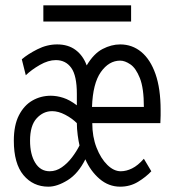

<svg xmlns="http://www.w3.org/2000/svg" viewBox="-20 -690 656 722"><path d="M162 12Q104.5 12 68.2 -31.5Q32 -75 32 -161Q32 -219 51.2 -256.5Q70.5 -294 102 -312Q133.5 -330 171 -330Q193.5 -330 217.8 -322.2Q242 -314.5 269 -294V-337Q269 -405.5 248 -434.8Q227 -464 190 -464Q161.5 -464 129.8 -445.8Q98 -427.5 77 -407L62 -467Q84.5 -486.5 120.8 -504.8Q157 -523 195 -523Q236.5 -523 264.5 -502Q292.5 -481 306 -444Q332.5 -488.5 365.8 -505.8Q399 -523 432 -523Q477 -523 511.2 -494.8Q545.5 -466.5 564.8 -411.5Q584 -356.5 584 -276Q584 -268 584 -255.8Q584 -243.5 583 -227H327Q327 -176 343 -135Q359 -94 383.5 -70Q408 -46 434 -46Q455 -46 476.8 -56.8Q498.5 -67.5 521 -93L549 -46Q529 -24.5 499 -6.2Q469 12 432 12Q388.5 12 354.2 -17.5Q320 -47 301 -91Q274 -37 234.5 -12.5Q195 12 162 12ZM167 -46Q191 -46 212.5 -61Q234 -76 251 -98.5Q268 -121 279 -143Q275.5 -157.5 272.2 -181.8Q269 -206 269 -227Q251 -245 225.2 -258.5Q199.5 -272 176 -272Q142.5 -272 117.8 -245Q93 -218 93 -161Q93 -109.5 112.5 -77.8Q132 -46 167 -46ZM326 -288H521Q521 -358.5 506 -396.2Q491 -434 470.2 -448Q449.5 -462 432 -462Q389.5 -462 359.2 -419Q329 -376 326 -288ZM143 -609V-670H473V-609Z"/></svg>

Font: Overpass Mono Light Light
Style: Regular
Weight: 300
Monospace: yes
Version: Version 4.000